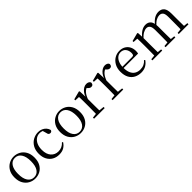

<svg xmlns="http://www.w3.org/2000/svg" viewBox="387 -1949 3381 3381"><g transform="rotate(-45 2078.0 -258.0)"><path d="M297 15Q231 15 174.5 -16Q118 -47 83 -107.5Q48 -168 48 -258Q48 -348 84 -408.5Q120 -469 177 -500Q234 -531 297 -531Q362 -531 419 -500.5Q476 -470 511.5 -409Q547 -348 547 -258Q547 -168 512 -107Q477 -46 420.5 -15.5Q364 15 297 15ZM297 -16Q372 -16 414.5 -78Q457 -140 457 -257Q457 -373 414.5 -436Q372 -499 297 -499Q223 -499 180 -436Q137 -373 137 -257Q137 -140 180 -78Q223 -16 297 -16Z M894 15Q821 15 765 -17Q709 -49 677 -108.5Q645 -168 645 -251Q645 -341 682 -403.5Q719 -466 778.5 -498.5Q838 -531 907 -531Q952 -531 990 -514.5Q1028 -498 1054.5 -469Q1081 -440 1092 -399Q1083 -364 1050 -364Q1029 -364 1016.5 -375.5Q1004 -387 1000 -413L975 -502L1025 -462Q994 -482 967 -490.5Q940 -499 912 -499Q861 -499 820 -470Q779 -441 755.5 -388Q732 -335 732 -262Q732 -154 785 -94.5Q838 -35 922 -35Q967 -35 1006 -52.5Q1045 -70 1078 -107L1094 -94Q1061 -42 1013 -13.5Q965 15 894 15Z M1431 15Q1365 15 1308.5 -16Q1252 -47 1217 -107.5Q1182 -168 1182 -258Q1182 -348 1218 -408.5Q1254 -469 1311 -500Q1368 -531 1431 -531Q1496 -531 1553 -500.5Q1610 -470 1645.5 -409Q1681 -348 1681 -258Q1681 -168 1646 -107Q1611 -46 1554.5 -15.5Q1498 15 1431 15ZM1431 -16Q1506 -16 1548.5 -78Q1591 -140 1591 -257Q1591 -373 1548.5 -436Q1506 -499 1431 -499Q1357 -499 1314 -436Q1271 -373 1271 -257Q1271 -140 1314 -78Q1357 -16 1431 -16Z M1771 0V-28L1882 -40H1923L2036 -28V0ZM1854 0Q1855 -24 1855.5 -65Q1856 -106 1856.5 -150.5Q1857 -195 1857 -229V-289Q1857 -341 1856.5 -381Q1856 -421 1854 -458L1766 -462V-488L1920 -528L1933 -520L1939 -379V-378V-229Q1939 -195 1939.5 -150.5Q1940 -106 1940.5 -65Q1941 -24 1942 0ZM1938 -319 1917 -371H1935Q1950 -420 1977 -455.5Q2004 -491 2037.5 -511Q2071 -531 2106 -531Q2135 -531 2157 -519.5Q2179 -508 2186 -486Q2185 -459 2173 -444Q2161 -429 2134 -429Q2115 -429 2100 -438.5Q2085 -448 2068 -467L2045 -489L2090 -487Q2038 -473 2001.5 -432.5Q1965 -392 1938 -319Z M2233 0V-28L2344 -40H2385L2498 -28V0ZM2316 0Q2317 -24 2317.5 -65Q2318 -106 2318.5 -150.5Q2319 -195 2319 -229V-289Q2319 -341 2318.5 -381Q2318 -421 2316 -458L2228 -462V-488L2382 -528L2395 -520L2401 -379V-378V-229Q2401 -195 2401.5 -150.5Q2402 -106 2402.5 -65Q2403 -24 2404 0ZM2400 -319 2379 -371H2397Q2412 -420 2439 -455.5Q2466 -491 2499.5 -511Q2533 -531 2568 -531Q2597 -531 2619 -519.5Q2641 -508 2648 -486Q2647 -459 2635 -444Q2623 -429 2596 -429Q2577 -429 2562 -438.5Q2547 -448 2530 -467L2507 -489L2552 -487Q2500 -473 2463.5 -432.5Q2427 -392 2400 -319Z M2938 15Q2865 15 2807 -15Q2749 -45 2716 -106Q2683 -167 2683 -257Q2683 -341 2717.5 -402.5Q2752 -464 2808 -497.5Q2864 -531 2930 -531Q2995 -531 3041.5 -503.5Q3088 -476 3112.5 -429Q3137 -382 3137 -323Q3137 -287 3130 -263H2722V-294H3012Q3039 -294 3048 -308Q3057 -322 3057 -352Q3057 -416 3023 -457.5Q2989 -499 2928 -499Q2884 -499 2848 -471.5Q2812 -444 2791 -392.5Q2770 -341 2770 -269Q2770 -188 2794.5 -136Q2819 -84 2862 -59.5Q2905 -35 2960 -35Q3013 -35 3052.5 -53.5Q3092 -72 3123 -108L3139 -94Q3106 -44 3056 -14.5Q3006 15 2938 15Z M3224 0V-28L3332 -39H3365L3469 -28V0ZM3306 0Q3307 -24 3307.5 -65Q3308 -106 3308.5 -150.5Q3309 -195 3309 -229V-290Q3309 -341 3308.5 -381Q3308 -421 3306 -458L3218 -463V-488L3372 -528L3385 -520L3391 -406V-403V-229Q3391 -195 3391.5 -150.5Q3392 -106 3392.5 -65Q3393 -24 3394 0ZM3552 0V-28L3660 -39H3693L3796 -28V0ZM3634 0Q3635 -24 3635.5 -64.5Q3636 -105 3636.5 -149.5Q3637 -194 3637 -229V-342Q3637 -416 3613.5 -446.5Q3590 -477 3550 -477Q3512 -477 3469 -453Q3426 -429 3374 -371L3365 -406H3376Q3425 -468 3475.5 -499.5Q3526 -531 3581 -531Q3646 -531 3681.5 -487.5Q3717 -444 3717 -342V-229Q3717 -194 3717.5 -149.5Q3718 -105 3718.5 -64.5Q3719 -24 3720 0ZM3880 0V-28L3986 -39H4019L4123 -28V0ZM3960 0Q3962 -24 3962.5 -64.5Q3963 -105 3963.5 -149.5Q3964 -194 3964 -229V-342Q3964 -418 3940 -447.5Q3916 -477 3873 -477Q3836 -477 3793 -455Q3750 -433 3700 -377L3689 -413H3701Q3749 -474 3799 -502.5Q3849 -531 3903 -531Q3972 -531 4008.5 -487.5Q4045 -444 4045 -343V-229Q4045 -194 4045.5 -149.5Q4046 -105 4046.5 -64.5Q4047 -24 4048 0Z"/></g></svg>

Font: Noto Serif TC
Style: Regular
Weight: 400
Designer: Ryoko NISHIZUKA  (kana & ideographs); Frank Grießhammer (Latin, Greek & Cyrillic); Wenlong ZHANG  (bopomofo); Sandoll Co
Foundry: Adobe
Version: Version 2.003-H1;hotconv 1.1.1;makeotfexe 2.6.0